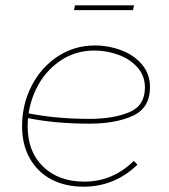

<svg xmlns="http://www.w3.org/2000/svg" viewBox="-20 -695 634 722"><path d="M63 -220Q63 -302 98.5 -371.5Q134 -441 196.5 -482.5Q259 -524 337 -524Q388 -524 436 -506Q484 -488 514 -452.5Q544 -417 544 -367Q544 -289 479.5 -259.5Q415 -230 316 -230Q185 -230 79 -252L81 -270Q189 -248 316 -248Q405 -248 465 -272.5Q525 -297 525 -366Q525 -410 497 -441.5Q469 -473 425 -489Q381 -505 335 -505Q262 -505 204.5 -465Q147 -425 115.5 -359.5Q84 -294 84 -220Q84 -124 142.5 -68Q201 -12 297 -12Q351 -12 398 -32Q445 -52 483 -90L497 -76Q455 -35 404 -14Q353 7 294 7Q225 7 173 -20.5Q121 -48 92 -99.5Q63 -151 63 -220ZM262 -675H484L480 -657H258Z"/></svg>

Font: Fixel Italic Variable 20240409 Display Thin
Style: Italic
Weight: 100
Italic angle: -10°
Designer: AlfaBravo + MacPaw
Foundry: Kyrylo Tkachov, Marchela Mozhyna, Serhii Makarenko, Maria Weinstein, Zakhar Kryvoshyya
Version: Version 1.211;Glyphs 3.2 (3225)